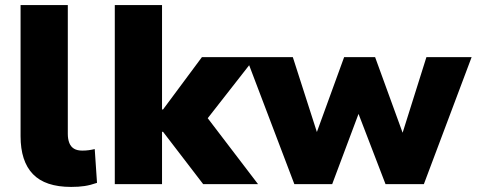

<svg xmlns="http://www.w3.org/2000/svg" viewBox="-20 -725 1877 756"><path d="M260 11Q158 11 109.5 -39.5Q61 -90 61 -189V-705H247V-198Q247 -177 253 -162Q259 -147 271.5 -139.5Q284 -132 304 -132Q317 -132 328.5 -133.5Q340 -135 353 -138L362 -5Q336 4 313 7.5Q290 11 260 11Z M432 0V-705H618V-294H622L775 -500H986L774 -229L777 -287L996 0H780L622 -206H618V0Z M1139 0 949 -500H1133L1231 -195H1224L1335 -500H1457L1568 -195H1563L1659 -500H1837L1649 0H1498L1375 -320H1408L1288 0Z"/></svg>

Font: Nunito Sans 9pt Black
Style: Regular
Weight: 900
Version: Version 3.101;gftools[0.9.27]